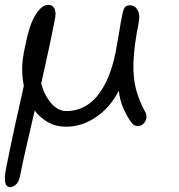

<svg xmlns="http://www.w3.org/2000/svg" viewBox="-22 -516 742 797"><path d="M21 261Q13 261 6.5 255.5Q0 250 -1.5 232Q-3 214 4 179Q21 93 40 6Q59 -81 77 -160Q70 -193 70 -230.5Q70 -268 82 -323Q100 -415 126 -455.5Q152 -496 178 -496Q196 -496 204 -480.5Q212 -465 206 -437Q194 -374 179 -305.5Q164 -237 149 -169Q162 -121 190 -88Q218 -55 254 -55Q302 -55 341.5 -81Q381 -107 411 -161.5Q441 -216 458 -299Q466 -343 470.5 -369.5Q475 -396 478.5 -417.5Q482 -439 488 -466Q491 -479 497 -486.5Q503 -494 517 -494Q538 -494 549 -474.5Q560 -455 554 -423Q534 -324 532 -257Q530 -190 543.5 -142Q557 -94 581 -51Q586 -42 586 -32Q586 -22 581.5 -13Q577 -4 569 1.5Q561 7 551 7Q539 7 531.5 1Q524 -5 518 -15Q501 -41 488.5 -70Q476 -99 471 -139Q435 -69 376 -29.5Q317 10 253 10Q210 10 177.5 -8.5Q145 -27 122 -57Q102 29 85.5 101Q69 173 61 216Q55 242 42.5 251.5Q30 261 21 261Z"/></svg>

Font: Shantell Sans Light
Style: Italic
Weight: 300
Italic angle: -11°
Designer: Stephen Nixon, Anya Danilova, Shantell Martin
Foundry: Arrow Type
Version: Version 1.008;[ac192a2d6]